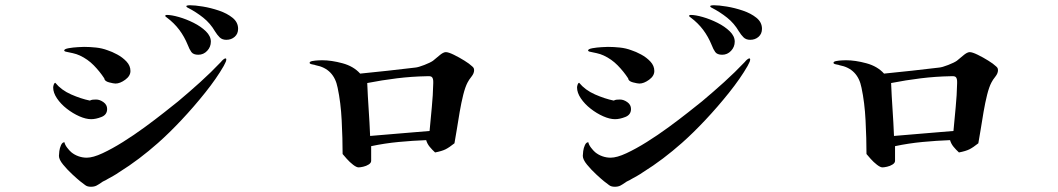

<svg xmlns="http://www.w3.org/2000/svg" viewBox="-20 -772 4040 733"><path d="M389 -356Q389 -334 367.5 -325.5Q346 -317 328 -317Q308 -317 283 -328Q258 -339 235 -357Q212 -375 197.5 -396.5Q183 -418 183 -438Q183 -442 185 -448.5Q187 -455 191 -456Q214 -428 251.5 -411.5Q289 -395 323 -388Q329 -391 334.5 -391.5Q340 -392 347 -392Q361 -392 375 -382Q389 -372 389 -356ZM844 -545Q844 -539 840 -532Q836 -525 834 -520Q807 -473 763.5 -418.5Q720 -364 672.5 -313.5Q625 -263 583 -226Q548 -195 511 -167Q474 -139 434 -114Q424 -107 412.5 -100.5Q401 -94 390 -88Q384 -84 378 -81.5Q372 -79 367 -75Q357 -68 348.5 -63.5Q340 -59 327 -59Q313 -59 305 -65.5Q297 -72 286 -80Q276 -88 256.5 -106Q237 -124 221 -143.5Q205 -163 205 -177Q205 -183 206.5 -195Q208 -207 213 -218Q218 -229 226 -229Q228 -219 236.5 -208Q245 -197 252 -191Q264 -181 279.5 -175.5Q295 -170 311 -170Q335 -170 371.5 -187Q408 -204 449.5 -230Q491 -256 532 -286Q573 -316 606.5 -342.5Q640 -369 660 -385Q703 -421 744.5 -458.5Q786 -496 824 -536Q826 -539 831.5 -544Q837 -549 841 -549Q844 -549 844 -545ZM478 -501Q478 -482 458 -467.5Q438 -453 421 -453Q414 -453 396.5 -457.5Q379 -462 378 -473Q361 -499 338 -522.5Q315 -546 285 -560Q272 -566 258 -569Q244 -572 230 -575Q225 -577 225 -579Q225 -585 242 -588Q259 -591 277.5 -592Q296 -593 301 -593Q323 -593 346.5 -590.5Q370 -588 391 -580Q407 -575 427.5 -564Q448 -553 463 -537Q478 -521 478 -501ZM785 -613Q785 -593 771 -578Q757 -563 737 -563Q718 -563 710.5 -573.5Q703 -584 697 -600Q684 -632 664.5 -658Q645 -684 617 -705Q611 -708 611 -712Q611 -714 613.5 -714.5Q616 -715 617 -715Q635 -715 663 -707Q691 -699 719 -685Q747 -671 766 -652.5Q785 -634 785 -613ZM889 -662Q889 -643 876 -631.5Q863 -620 844 -620Q828 -620 818.5 -629.5Q809 -639 801 -652Q783 -683 756 -704.5Q729 -726 698 -742Q694 -743 691 -748Q692 -751 697.5 -751.5Q703 -752 705 -752Q724 -752 754.5 -747Q785 -742 816 -731.5Q847 -721 868 -704Q889 -687 889 -662Z M1634 -460Q1634 -471 1630 -476.5Q1626 -482 1614 -481H1609Q1552 -480 1495 -473Q1438 -466 1382 -455Q1384 -405 1387.5 -354Q1391 -303 1393 -253Q1449 -258 1506 -262.5Q1563 -267 1620 -272Q1624 -317 1628.5 -362.5Q1633 -408 1634 -454ZM1790 -504Q1790 -492 1780 -479.5Q1770 -467 1765 -457Q1756 -440 1748.5 -410Q1741 -380 1735 -345Q1729 -310 1724 -278Q1719 -246 1715 -225Q1695 -209 1681 -202Q1667 -195 1641 -190Q1630 -200 1620.5 -211.5Q1611 -223 1607 -237Q1555 -235 1502 -230Q1449 -225 1397 -214V-158Q1397 -150 1387.5 -144Q1378 -138 1366.5 -135.5Q1355 -133 1349 -133Q1341 -133 1328 -143Q1315 -153 1304 -165.5Q1293 -178 1288 -184Q1288 -242 1284.5 -311.5Q1281 -381 1269 -437Q1255 -510 1185 -523Q1184 -524 1173 -526Q1162 -528 1162 -532Q1162 -537 1172.5 -539Q1183 -541 1195 -541.5Q1207 -542 1210 -542Q1245 -542 1287.5 -530.5Q1330 -519 1355 -491Q1408 -496 1460.5 -502Q1513 -508 1565 -514Q1577 -515 1600 -524Q1623 -533 1633 -540Q1641 -546 1656.5 -559.5Q1672 -573 1682 -573Q1692 -573 1712.5 -563Q1733 -553 1753 -540.5Q1773 -528 1781 -520Q1785 -517 1787.5 -513.5Q1790 -510 1790 -504Z M2389 -356Q2389 -334 2367.5 -325.5Q2346 -317 2328 -317Q2308 -317 2283 -328Q2258 -339 2235 -357Q2212 -375 2197.5 -396.5Q2183 -418 2183 -438Q2183 -442 2185 -448.5Q2187 -455 2191 -456Q2214 -428 2251.5 -411.5Q2289 -395 2323 -388Q2329 -391 2334.5 -391.5Q2340 -392 2347 -392Q2361 -392 2375 -382Q2389 -372 2389 -356ZM2844 -545Q2844 -539 2840 -532Q2836 -525 2834 -520Q2807 -473 2763.5 -418.5Q2720 -364 2672.5 -313.5Q2625 -263 2583 -226Q2548 -195 2511 -167Q2474 -139 2434 -114Q2424 -107 2412.5 -100.5Q2401 -94 2390 -88Q2384 -84 2378 -81.5Q2372 -79 2367 -75Q2357 -68 2348.5 -63.5Q2340 -59 2327 -59Q2313 -59 2305 -65.5Q2297 -72 2286 -80Q2276 -88 2256.5 -106Q2237 -124 2221 -143.5Q2205 -163 2205 -177Q2205 -183 2206.5 -195Q2208 -207 2213 -218Q2218 -229 2226 -229Q2228 -219 2236.5 -208Q2245 -197 2252 -191Q2264 -181 2279.5 -175.5Q2295 -170 2311 -170Q2335 -170 2371.5 -187Q2408 -204 2449.5 -230Q2491 -256 2532 -286Q2573 -316 2606.5 -342.5Q2640 -369 2660 -385Q2703 -421 2744.5 -458.5Q2786 -496 2824 -536Q2826 -539 2831.5 -544Q2837 -549 2841 -549Q2844 -549 2844 -545ZM2478 -501Q2478 -482 2458 -467.5Q2438 -453 2421 -453Q2414 -453 2396.5 -457.5Q2379 -462 2378 -473Q2361 -499 2338 -522.5Q2315 -546 2285 -560Q2272 -566 2258 -569Q2244 -572 2230 -575Q2225 -577 2225 -579Q2225 -585 2242 -588Q2259 -591 2277.5 -592Q2296 -593 2301 -593Q2323 -593 2346.5 -590.5Q2370 -588 2391 -580Q2407 -575 2427.5 -564Q2448 -553 2463 -537Q2478 -521 2478 -501ZM2785 -613Q2785 -593 2771 -578Q2757 -563 2737 -563Q2718 -563 2710.5 -573.5Q2703 -584 2697 -600Q2684 -632 2664.5 -658Q2645 -684 2617 -705Q2611 -708 2611 -712Q2611 -714 2613.5 -714.5Q2616 -715 2617 -715Q2635 -715 2663 -707Q2691 -699 2719 -685Q2747 -671 2766 -652.5Q2785 -634 2785 -613ZM2889 -662Q2889 -643 2876 -631.5Q2863 -620 2844 -620Q2828 -620 2818.5 -629.5Q2809 -639 2801 -652Q2783 -683 2756 -704.5Q2729 -726 2698 -742Q2694 -743 2691 -748Q2692 -751 2697.5 -751.5Q2703 -752 2705 -752Q2724 -752 2754.5 -747Q2785 -742 2816 -731.5Q2847 -721 2868 -704Q2889 -687 2889 -662Z M3634 -460Q3634 -471 3630 -476.5Q3626 -482 3614 -481H3609Q3552 -480 3495 -473Q3438 -466 3382 -455Q3384 -405 3387.5 -354Q3391 -303 3393 -253Q3449 -258 3506 -262.5Q3563 -267 3620 -272Q3624 -317 3628.5 -362.5Q3633 -408 3634 -454ZM3790 -504Q3790 -492 3780 -479.5Q3770 -467 3765 -457Q3756 -440 3748.5 -410Q3741 -380 3735 -345Q3729 -310 3724 -278Q3719 -246 3715 -225Q3695 -209 3681 -202Q3667 -195 3641 -190Q3630 -200 3620.5 -211.5Q3611 -223 3607 -237Q3555 -235 3502 -230Q3449 -225 3397 -214V-158Q3397 -150 3387.5 -144Q3378 -138 3366.5 -135.5Q3355 -133 3349 -133Q3341 -133 3328 -143Q3315 -153 3304 -165.5Q3293 -178 3288 -184Q3288 -242 3284.5 -311.5Q3281 -381 3269 -437Q3255 -510 3185 -523Q3184 -524 3173 -526Q3162 -528 3162 -532Q3162 -537 3172.5 -539Q3183 -541 3195 -541.5Q3207 -542 3210 -542Q3245 -542 3287.5 -530.5Q3330 -519 3355 -491Q3408 -496 3460.5 -502Q3513 -508 3565 -514Q3577 -515 3600 -524Q3623 -533 3633 -540Q3641 -546 3656.5 -559.5Q3672 -573 3682 -573Q3692 -573 3712.5 -563Q3733 -553 3753 -540.5Q3773 -528 3781 -520Q3785 -517 3787.5 -513.5Q3790 -510 3790 -504Z"/></svg>

Font: Kaisei HarunoUmi Medium
Style: Regular
Weight: 500
Designer: Font-Kai, 金井和夫
Foundry: KAZUO KANAI
Version: Version 5.003